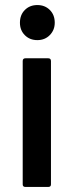

<svg xmlns="http://www.w3.org/2000/svg" viewBox="-20 -742 295 761"><path d="M70 -11V-500Q70 -511 81 -511H171Q182 -511 182 -500V-11Q182 -1 171 -1H81Q70 -1 70 -11ZM128 -722Q158 -722 177.5 -702.5Q197 -683 197 -652Q197 -623 177.5 -603Q158 -583 128 -583Q98 -583 78.5 -602.5Q59 -622 59 -652Q59 -683 78.5 -702.5Q98 -722 128 -722Z"/></svg>

Font: Barlow GEO Semi Bold
Style: Regular
Weight: 600
Designer: Jeremy Tribby
Foundry: Tribby Type
Version: Version 1.408